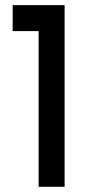

<svg xmlns="http://www.w3.org/2000/svg" viewBox="-20 -720 353 740"><path d="M229 0H128.9V-600.1H28.8V-700.2H229Z"/></svg>

Font: Bruno Ace
Style: Regular
Weight: 400
Designer: Astigmatic (AOETI)
Foundry: Astigmatic (AOETI)
Version: Version 1.000